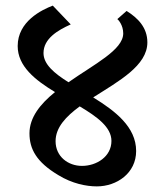

<svg xmlns="http://www.w3.org/2000/svg" viewBox="-20 -658 588 684"><path d="M325 6C396 6 465 -41 465 -120C465 -206 390 -263 312 -311C403 -369 505 -424 505 -507C505 -560 471 -594 431 -619L398 -590C401 -588 419 -569 419 -539C419 -480 315 -429 224 -365C173 -397 135 -429 135 -469C135 -520 185 -550 232 -571L168 -638C129 -623 43 -582 43 -494C43 -422 105 -373 176 -330C124 -288 85 -240 85 -183C85 -128 109 -81 188 -34C237 -4 287 6 325 6ZM178 -155C178 -204 215 -243 264 -279C326 -242 377 -205 377 -156C377 -100 324 -67 272 -67C223 -67 178 -100 178 -155Z"/></svg>

Font: Noto Serif Devanagari Medium
Style: Regular
Weight: 500
Designer: Universal Thirst, Indian Type Foundry and the Monotype Design Team
Foundry: Monotype Imaging Inc.
Version: Version 2.004